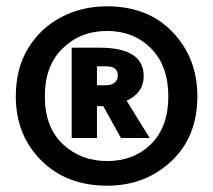

<svg xmlns="http://www.w3.org/2000/svg" viewBox="-20 -784 675 608"><path d="M319 -196Q190 -196 110 -276.5Q30 -357 30 -479Q30 -567 69 -631Q108 -695 173.5 -729.5Q239 -764 319 -764Q449 -764 527 -682Q605 -600 605 -479Q605 -351 522.5 -273.5Q440 -196 319 -196ZM319 -274Q404 -274 458.5 -328Q513 -382 513 -479Q513 -576 458 -631Q403 -686 319 -686Q235 -686 178.5 -631Q122 -576 122 -479Q122 -381 179 -327.5Q236 -274 319 -274ZM454 -347H363L307 -448H287V-347H207V-633H295Q435 -633 435 -543Q435 -490 381 -465ZM316 -514Q331 -514 342 -521.5Q353 -529 353 -546Q353 -574 315 -574H287V-514Z"/></svg>

Font: Trujillo Black
Style: Regular
Weight: 900
Designer: Fira Sans original fonts by bBox Type GmbH, Carrois Corporate GbR, & Edenspiekermann AG / Changes by Cristiano Sobral
Foundry: Fira Sans original fonts by bBox Type GmbH, Carrois Corporate GbR, & Edenspiekermann AG / Changes by Cristiano Sobral
Version: Version 4.301;July 28, 2020;FontCreator 13.0.0.2655 64-bit